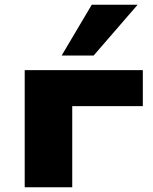

<svg xmlns="http://www.w3.org/2000/svg" viewBox="-20 -796 650 816"><path d="M85 0V-498H587V-345H287V0ZM242 -560 370 -776H565L378 -560Z"/></svg>

Font: Nunito Sans 10pt Expanded Black
Style: Regular
Weight: 900
Width: 7
Designer: Vernon Adams
Foundry: Vernon Adams
Version: Version 3.101;gftools[0.9.27]